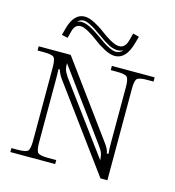

<svg xmlns="http://www.w3.org/2000/svg" viewBox="-97 -707 728 798"><g transform="rotate(15 266.5 -307.5)"><path d="M17.1 -455.1H154.8L389.2 -134.8Q395 -127 399.2 -118.4Q403.3 -109.9 404.5 -105Q405.8 -100.1 405.8 -98.1H413.1Q411.1 -117.7 411.1 -140.1V-384.8Q411.1 -419.9 402.1 -428.5Q393.1 -437 357.9 -437H332V-455.1H516.1V-437H490.2Q455.1 -437 446 -428.5Q437 -419.9 437 -384.8V8.8H407.2L146 -347.2Q140.1 -355 135.5 -363.8Q130.9 -372.6 128.9 -377.7Q127 -382.8 127 -384.8H121.1Q122.1 -373.5 122.1 -344.2V-69.8Q122.1 -34.7 130.9 -25.9Q139.6 -17.1 174.8 -17.1H210V0H17.1V-17.1H43.9Q79.1 -17.1 87.6 -25.9Q96.2 -34.7 96.2 -69.8V-384.8Q96.2 -419.9 87.6 -428.5Q79.1 -437 43.9 -437H17.1ZM148.9 -418Q148.9 -399.4 151.6 -390.4Q154.3 -381.3 167 -361.8L387.2 -63Q384.8 -85 381.6 -94.2Q378.4 -103.5 367.2 -119.1ZM361.8 -529.8Q348.1 -523.9 338.9 -523.9Q319.3 -523.9 299.6 -534.2Q279.8 -544.4 252.9 -564Q231.4 -579.1 221.9 -585.4Q212.4 -591.8 196.8 -599.4Q181.2 -606.9 170.9 -606.9Q155.3 -606.9 144 -594.2Q152.3 -599.1 164.1 -599.1Q192.4 -599.1 243.2 -563Q266.1 -546.9 276.6 -539.6Q287.1 -532.2 304 -524.2Q320.8 -516.1 332 -516.1Q350.1 -516.1 361.8 -529.8ZM400.9 -571.8Q380.9 -498 332 -498Q313 -498 288.1 -511Q263.2 -523.9 243.2 -539.6Q223.1 -555.2 200.7 -568.1Q178.2 -581.1 164.1 -581.1Q139.6 -581.1 131.8 -549.8L124 -520L98.1 -525.9L106 -556.2Q125 -624 170.9 -624Q189.5 -624 214.1 -611.3Q238.8 -598.6 258.8 -583Q278.8 -567.4 301.5 -554.7Q324.2 -542 338.9 -542Q365.7 -542 375 -578.1L382.8 -607.9L409.2 -601.1Z"/></g></svg>

Font: FoglihtenNo01
Style: Regular
Weight: 500
Version: Version 0.61